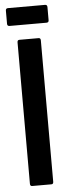

<svg xmlns="http://www.w3.org/2000/svg" viewBox="-56 -828 303 857"><g transform="rotate(-5 95.5 -400.0)"><path d="M52.4 0Q43.4 0 43.4 -10.9V-644.1Q43.4 -655 52.4 -655H138.8Q147.8 -655 147.8 -644.1V-10.9Q147.8 0 138.8 0ZM14.2 -720.5Q3.9 -720.5 3.9 -730.8V-790Q3.9 -800.4 14.2 -800.4H179.8Q190.1 -800.4 190.1 -790V-730.8Q190.1 -720.5 179.8 -720.5Z"/></g></svg>

Font: Sofia Sans Extra Condensed
Style: Regular
Weight: 400
Designer: Botio Nikoltchev, Ani Petrova
Foundry: lettersoup
Version: Version 4.101